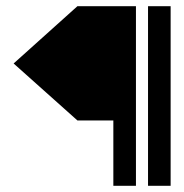

<svg xmlns="http://www.w3.org/2000/svg" viewBox="-20 -600 595 620"><path d="M24 -395 230 -211H346V0H419V-580H230ZM531 0V-580H458V0Z"/></svg>

Font: Stormblade
Style: Regular
Weight: 400
Designer: Mew Too
Foundry: Cannot Into Space Fonts
Version: Version 0.77